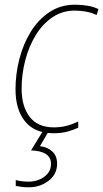

<svg xmlns="http://www.w3.org/2000/svg" viewBox="-20 -557 439 817"><path d="M207 10Q128 10 87 -40Q46 -90 46 -177Q46 -242 62.5 -306Q79 -370 111 -422Q143 -474 190.5 -505.5Q238 -537 299 -537Q327 -537 353.5 -532.5Q380 -528 399 -518L391 -493Q371 -503 346 -507.5Q321 -512 299 -512Q246 -512 204 -484Q162 -456 132.5 -408Q103 -360 87.5 -300.5Q72 -241 72 -179Q72 -104 106.5 -59.5Q141 -15 209 -15Q238 -15 263 -21.5Q288 -28 313 -40V-14Q293 -4 267 3Q241 10 207 10ZM103 240Q84 240 70.5 238Q57 236 47 234V209Q57 212 71 214Q85 216 103 216Q125 216 146.5 207.5Q168 199 182.5 182Q197 165 197 140Q197 86 112 83L163 0H188L150 65Q183 69 203 88Q223 107 223 139Q223 185 186.5 212.5Q150 240 103 240Z"/></svg>

Font: Noto Sans SemiCondensed Thin
Style: Italic
Weight: 100
Width: 4
Italic angle: -12°
Designer: Monotype Design Team
Foundry: Monotype Imaging Inc.
Version: Version 2.013; ttfautohint (v1.8.4.7-5d5b)